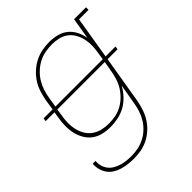

<svg xmlns="http://www.w3.org/2000/svg" viewBox="-206 -668 1012 1012"><g transform="rotate(-45 300.0 -162.5)"><path d="M209 213Q187 213 165.5 210.5Q144 208 123.5 202Q103 196 85.5 185Q68 174 56 157.5Q44 141 38.5 120Q33 99 35 78H56Q54 96 59 114.5Q64 133 75 147Q86 161 101.5 170Q117 179 134.5 184.5Q152 190 171 192Q190 194 209 194Q234 194 258.5 189Q283 184 306.5 172Q330 160 349.5 141.5Q369 123 382.5 100.5Q396 78 403.5 54Q411 30 415 5L434 -105Q419 -78 398 -55.5Q377 -33 351 -18.5Q325 -4 296 2Q267 8 239 8Q210 8 182.5 1.5Q155 -5 133.5 -21Q112 -37 98.5 -60.5Q85 -84 79 -110.5Q73 -137 73.5 -166Q74 -195 79 -223L84 -256H18L21 -274H88L97 -333Q102 -360 110.5 -387Q119 -414 134.5 -438Q150 -462 172 -482Q194 -502 220 -515Q246 -528 273 -533Q300 -538 328 -538Q357 -538 385 -530.5Q413 -523 434 -505.5Q455 -488 467.5 -463Q480 -438 484 -410L504 -530H593V-511H522L483 -274H557L554 -256H480L436 8Q431 35 422.5 61.5Q414 88 399 112.5Q384 137 362.5 157Q341 177 315.5 190Q290 203 263 208Q236 213 209 213ZM109 -274H462L467 -309Q472 -334 473 -360Q474 -386 469 -410Q464 -434 452.5 -455.5Q441 -477 422 -492Q403 -507 378.5 -513Q354 -519 328 -519Q303 -519 278 -514.5Q253 -510 229.5 -498Q206 -486 186 -467.5Q166 -449 152 -426.5Q138 -404 130 -379.5Q122 -355 118 -330ZM245 -11Q269 -11 294 -15.5Q319 -20 342 -32.5Q365 -45 384 -63.5Q403 -82 416.5 -104Q430 -126 437.5 -150.5Q445 -175 449 -199Q452 -213 454 -227Q456 -241 459 -256H105L100 -220Q95 -194 94.5 -168Q94 -142 99.5 -118Q105 -94 117.5 -72.5Q130 -51 150 -37Q170 -23 194.5 -17Q219 -11 245 -11Z"/></g></svg>

Font: Iosevka Curly Slab ThExObl
Style: Regular
Weight: 100
Width: 7
Italic angle: -9°
Monospace: yes
Designer: Belleve Invis
Foundry: Belleve Invis
Version: Version 11.1.0; ttfautohint (v1.8.3)